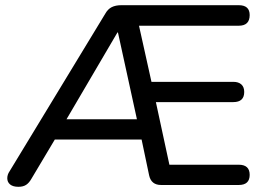

<svg xmlns="http://www.w3.org/2000/svg" viewBox="-20 -712 1025 739"><path d="M8 -26Q8 -40 17 -53L385 -659Q395 -677 410 -684.5Q425 -692 447 -692H899Q941 -692 941 -654Q941 -613 899 -613H515L563 -397H878Q898 -397 909 -387Q920 -377 920 -358Q920 -319 878 -319H580L632 -78H899Q941 -78 941 -39Q941 0 899 0H600Q562 0 554 -37L525 -175H191L101 -24Q92 -8 80.5 -0.5Q69 7 51 7Q30 7 19 -2Q8 -11 8 -26ZM236 -253H507L434 -587H432Z"/></svg>

Font: SN Pro
Style: Regular
Weight: 400
Designer: Tobias Whetton
Foundry: Supernotes
Version: Version 1.003